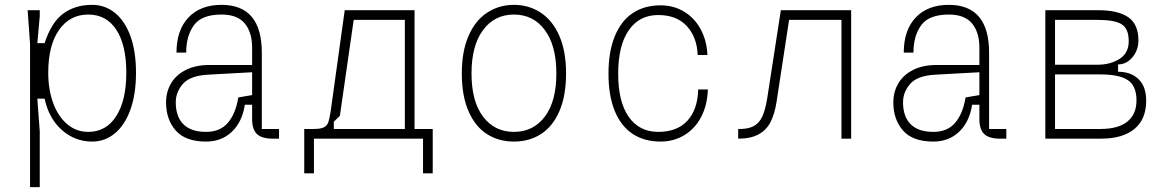

<svg xmlns="http://www.w3.org/2000/svg" viewBox="-20 -572 4840 792"><path d="M104 -390 94 -530H144V-505L134 -394H164Q192 -480 241 -516Q290 -552 360 -552Q413 -552 454 -519Q495 -486 518 -423Q541 -360 541 -272Q541 -184 518 -120Q495 -56 454 -22Q413 12 360 12Q290 12 236 -35Q182 -82 164 -165H134L144 -30V200H104ZM179 -272Q179 -202 199.5 -146.5Q220 -91 257.5 -59.5Q295 -28 344 -28Q418 -28 459.5 -93Q501 -158 501 -272Q501 -386 460 -449Q419 -512 344 -512Q268 -512 223.5 -448.5Q179 -385 179 -272Z M1131 0H1106Q1059 0 1039.5 -19.5Q1020 -39 1020 -80V-140H990Q979 -69 936.5 -28.5Q894 12 830 12Q745 12 705 -33.5Q665 -79 665 -150Q665 -193 685.5 -228Q706 -263 746.5 -283.5Q787 -304 844 -304H1020V-375Q1020 -439 989.5 -475.5Q959 -512 894 -512Q812 -512 780 -468Q748 -424 748 -355H708Q708 -448 757.5 -500Q807 -552 894 -552Q977 -552 1018.5 -502.5Q1060 -453 1060 -355V-40H1131ZM963 -170 1020 -180V-274L839 -264Q764 -260 734.5 -226Q705 -192 705 -150Q705 -91 736.5 -59.5Q768 -28 830 -28Q888 -28 920 -65.5Q952 -103 963 -170Z M1235 143V-40H1274Q1302 -40 1315.5 -46.5Q1329 -53 1334 -67Q1339 -81 1344 -113L1402 -530H1690V-40H1765V143H1725V0H1275V143ZM1650 -40V-490H1439L1382 -94L1357 -70V-40Z M2100 -512Q2020 -512 1972.5 -448Q1925 -384 1925 -269Q1925 -154 1972.5 -91Q2020 -28 2100 -28Q2180 -28 2227.5 -91Q2275 -154 2275 -269Q2275 -384 2227.5 -448Q2180 -512 2100 -512ZM2100 -552Q2162 -552 2211 -519.5Q2260 -487 2287.5 -423.5Q2315 -360 2315 -269Q2315 -177 2287.5 -113.5Q2260 -50 2211.5 -19Q2163 12 2100 12Q2037 12 1988.5 -19Q1940 -50 1912.5 -113.5Q1885 -177 1885 -269Q1885 -360 1912.5 -423.5Q1940 -487 1989 -519.5Q2038 -552 2100 -552Z M2705 -550Q2760 -550 2803.5 -523Q2847 -496 2871.5 -449Q2896 -402 2898 -345H2858Q2855 -419 2813 -464.5Q2771 -510 2695 -510Q2617 -510 2573.5 -447Q2530 -384 2530 -268Q2530 -152 2573.5 -90Q2617 -28 2695 -28Q2773 -28 2815.5 -74Q2858 -120 2860 -203H2900Q2898 -139 2872.5 -90Q2847 -41 2803 -14.5Q2759 12 2705 12Q2638 12 2590 -19.5Q2542 -51 2516 -114Q2490 -177 2490 -268Q2490 -359 2516 -422.5Q2542 -486 2590 -518Q2638 -550 2705 -550Z M3145 -168 3201 -530H3491V0H3451V-490H3235L3183 -150Q3175 -101 3158.5 -68.5Q3142 -36 3109.5 -18Q3077 0 3025 0V-40Q3064 -39 3087.5 -51Q3111 -63 3124 -90.5Q3137 -118 3145 -168Z M4131 0H4106Q4059 0 4039.5 -19.5Q4020 -39 4020 -80V-140H3990Q3979 -69 3936.5 -28.5Q3894 12 3830 12Q3745 12 3705 -33.5Q3665 -79 3665 -150Q3665 -193 3685.5 -228Q3706 -263 3746.5 -283.5Q3787 -304 3844 -304H4020V-375Q4020 -439 3989.5 -475.5Q3959 -512 3894 -512Q3812 -512 3780 -468Q3748 -424 3748 -355H3708Q3708 -448 3757.5 -500Q3807 -552 3894 -552Q3977 -552 4018.5 -502.5Q4060 -453 4060 -355V-40H4131ZM3963 -170 4020 -180V-274L3839 -264Q3764 -260 3734.5 -226Q3705 -192 3705 -150Q3705 -91 3736.5 -59.5Q3768 -28 3830 -28Q3888 -28 3920 -65.5Q3952 -103 3963 -170Z M4292 -530H4509Q4592 -530 4634 -501Q4676 -472 4676 -405Q4676 -366 4652 -336.5Q4628 -307 4592 -306V-276Q4645 -276 4676.5 -245.5Q4708 -215 4708 -157Q4708 -80 4659.5 -40Q4611 0 4521 0H4292ZM4668 -158Q4668 -217 4633 -241Q4598 -265 4519 -265H4332V-40H4519Q4593 -40 4630.5 -70.5Q4668 -101 4668 -158ZM4636 -402Q4636 -453 4607.5 -471.5Q4579 -490 4507 -490H4332V-305H4507Q4560 -305 4598 -329Q4636 -353 4636 -402Z"/></svg>

Font: Fliege Mono Thin
Style: Regular
Weight: 100
Version: Version 0.020;Glyphs 3.3 (3306)